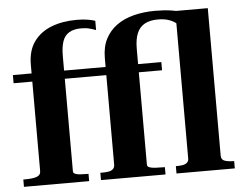

<svg xmlns="http://www.w3.org/2000/svg" viewBox="-53 -824 1128 889"><g transform="rotate(-5 511.0 -379.5)"><path d="M17 -520H369V-482H17ZM255 -52Q255 -44 263.5 -40Q272 -36 286.5 -35Q301 -34 318 -34H326V0H23V-34H32Q66 -34 85 -40.5Q104 -47 104 -66V-560Q104 -626 134 -667.5Q164 -709 215.5 -729Q267 -749 334 -749Q363 -749 386 -745Q409 -741 419 -737V-694Q406 -699 389.5 -703.5Q373 -708 350 -708Q316 -708 294.5 -695Q273 -682 264 -655.5Q255 -629 255 -588ZM361 -520H707V-482H361ZM732 0V-34H733Q750 -34 763 -36Q776 -38 784 -45Q792 -52 792 -64V-710L719 -750H943V-64Q943 -45 960 -39.5Q977 -34 1002 -34H1003V0ZM681 0H381V-34H391Q409 -34 421.5 -36.5Q434 -39 441 -46.5Q448 -54 448 -66V-561Q448 -613 467 -650Q486 -687 520 -711.5Q554 -736 600 -747.5Q646 -759 698 -759Q741 -759 774 -754Q807 -749 831.5 -741Q856 -733 869 -723L810 -675Q802 -686 788 -696Q774 -706 754.5 -712Q735 -718 708 -718Q672 -718 647.5 -705Q623 -692 611 -664Q599 -636 599 -591V-52Q599 -44 609 -40Q619 -36 636 -35Q653 -34 673 -34H681Z"/></g></svg>

Font: Roboto Serif 144pt SemiBold
Style: Regular
Weight: 600
Version: Version 1.008